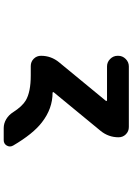

<svg xmlns="http://www.w3.org/2000/svg" viewBox="141 -729 718 1040"><g transform="rotate(90 500.0 -209.0)"><path d="M673.8 129.9Q648.4 129.9 625.5 116.2Q602.5 102.5 587.9 79.1Q556.6 30.3 524.4 10.7Q478.5 -16.6 388.7 -16.6H337.9Q314.5 -16.6 298.3 -32.7Q282.2 -48.8 282.2 -72.3Q282.2 -127 317.4 -169.9L526.4 -423.8Q527.3 -425.8 526.4 -427.7Q525.4 -429.7 523.4 -429.7H339.8Q316.4 -429.7 299.3 -446.8Q282.2 -463.9 282.2 -487.3V-490.2Q282.2 -513.7 299.3 -530.8Q316.4 -547.9 339.8 -547.9H668Q691.4 -547.9 707.5 -531.7Q723.6 -515.6 723.6 -492.2Q723.6 -437.5 688.5 -394.5L479.5 -140.6Q478.5 -138.7 479.5 -136.7Q480.5 -134.8 482.4 -134.8Q568.4 -134.8 642.6 -77.1Q705.1 -29.3 768.6 79.1Q773.4 87.9 773.4 96.2Q773.4 104.5 768.6 113.3Q758.8 129.9 739.3 129.9Z"/></g></svg>

Font: Rounded Mgen+ 1m bold
Style: Bold
Weight: 700
Designer: [Source Han Sans]
Ryoko NISHIZUKA  (kana & ideographs); Paul D. Hunt (Latin, Greek & Cyrillic); Wenlong ZHANG  (bopomofo
Version: Version 1.059.20150602